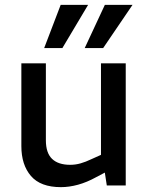

<svg xmlns="http://www.w3.org/2000/svg" viewBox="-20 -764 613 791"><path d="M231 7Q147 7 107.5 -39Q68 -85 68 -162V-503H169V-186Q169 -134 194.5 -109.5Q220 -85 269 -85Q291 -85 312 -91Q333 -97 356 -108L396 -126V-503H498V0H420L408 -78L429 -62L376 -34Q338 -13 301.5 -3Q265 7 231 7ZM162 -566 230 -744H343L237 -566ZM329 -566 412 -744H526L405 -566Z"/></svg>

Font: REM
Style: Regular
Weight: 400
Designer: Octavio Pardo
Foundry: Ashler Design
Version: Version 1.005;gftools[0.9.28]